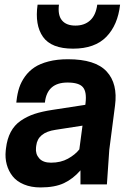

<svg xmlns="http://www.w3.org/2000/svg" viewBox="-20 -800 578 833"><path d="M143.1 -779.8H235.8Q230 -734.4 248.8 -711.7Q267.6 -689 307.1 -689Q346.7 -689 371.3 -711.7Q396 -734.4 401.9 -779.8H501Q491.2 -691.4 441.2 -640.1Q391.1 -588.9 296.9 -588.9Q202.6 -588.9 166.5 -640.1Q130.4 -691.4 143.1 -779.8ZM329.1 0V-61Q297.4 -24.4 257.8 -5.6Q218.3 13.2 155.8 13.2Q115.2 13.2 84 0.2Q52.7 -12.7 34.9 -35.2Q17.1 -57.6 9.3 -86.2Q1.5 -114.7 4.9 -147L5.9 -155.8Q10.7 -197.3 26.6 -227.3Q42.5 -257.3 69.8 -276.1Q97.2 -294.9 129.6 -305.7Q162.1 -316.4 207 -323.2L350.1 -345.2L351.1 -353Q356.9 -401.4 339.8 -421.6Q322.8 -441.9 272.9 -441.9Q184.1 -441.9 174.8 -355H50.8L51.8 -363.8Q55.2 -394.5 63.5 -419.7Q71.8 -444.8 88.6 -468.3Q105.5 -491.7 129.6 -507.8Q153.8 -523.9 190.7 -533.4Q227.5 -543 274.9 -543Q393.6 -543 442.6 -490Q491.7 -437 479 -341.8L454.1 -149.9L443.8 0ZM201.2 -94.2Q243.7 -94.2 274.9 -111.6Q306.2 -128.9 324.2 -151.9L337.9 -254.9L221.2 -236.8Q144 -225.6 137.2 -168L136.2 -159.2Q133.3 -132.3 149.9 -113.3Q166.5 -94.2 201.2 -94.2Z"/></svg>

Font: Cooper Hewitt
Style: Semibold Italic
Weight: 710
Designer: Village Type and Design LLC
Foundry: Cooper Hewitt Smithsonian Design Museum
Version: 1.000